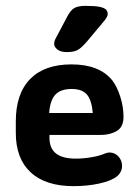

<svg xmlns="http://www.w3.org/2000/svg" viewBox="-20 -625 474 656"><path d="M149 -164H325Q356 -164 379 -177.5Q402 -191 402 -226Q402 -260 391 -294.5Q380 -329 364 -350Q320 -405 224 -405Q132 -405 83 -355Q34 -305 34 -210V-171Q34 -83 85 -36Q136 11 231 11Q279 11 319.5 2Q360 -7 379 -22Q388 -29 392.5 -38.5Q397 -48 397 -58Q397 -77 384.5 -90.5Q372 -104 354 -104Q348 -104 340 -101Q322 -93 294 -88Q266 -83 239 -83Q194 -83 171.5 -100.5Q149 -118 149 -154ZM297 -239H148Q151 -282 169 -301.5Q187 -321 225 -321Q260 -321 276.5 -302.5Q293 -284 297 -239ZM348 -577Q348 -586 342.5 -592Q337 -598 321 -601.5Q305 -605 272 -605Q246 -605 233 -597Q220 -589 208 -565L172 -497Q165 -485 165 -475Q165 -465 176 -456Q187 -447 208 -447Q232 -447 245 -454Q258 -461 277 -483L338 -556Q348 -569 348 -577Z"/></svg>

Font: Beiruti
Style: Bold
Weight: 700
Designer: Arlette Boutros
Foundry: Boutros
Version: Version 1.41